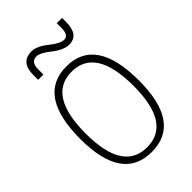

<svg xmlns="http://www.w3.org/2000/svg" viewBox="-272 -1022 1131 1131"><g transform="rotate(-45 293.0 -456.5)"><path d="M293 9.8Q48.8 9.8 48.8 -341.8Q48.8 -703.1 293 -703.1Q537.1 -703.1 537.1 -341.8Q537.1 9.8 293 9.8ZM293 -29.3Q492.2 -29.3 492.2 -341.8Q492.2 -659.2 293 -659.2Q93.8 -659.2 93.8 -341.8Q93.8 -29.3 293 -29.3ZM119.6 -764.6V-803.7Q119.6 -911.1 210.4 -911.1Q253.4 -911.1 310.5 -865.7Q363.8 -822.8 395.5 -822.8Q433.1 -822.8 433.1 -883.8V-922.9H477.1V-888.7Q477.1 -781.2 396 -781.2Q350.1 -781.2 290.5 -829.1Q238.3 -869.6 210 -869.6Q163.6 -869.6 163.6 -808.6V-764.6Z"/></g></svg>

Font: Caskaydia Cove ExtraLight
Style: Regular
Weight: 200
Monospace: yes
Designer: Aaron Bell
Foundry: Saja Typeworks
Version: Version 4.300; ttfautohint (v1.8.3)